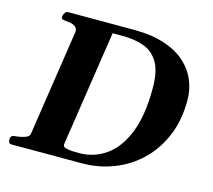

<svg xmlns="http://www.w3.org/2000/svg" viewBox="-100 -814 1034 934"><g transform="rotate(15 417.0 -346.5)"><path d="M16.1 -24.9Q17.6 -41 34.7 -43Q50.8 -44.4 67.6 -47.6Q84.5 -50.8 96.7 -57.1Q108.9 -63.5 110.4 -74.2L191.4 -610.4Q191.4 -627.9 180.2 -635.7Q168.9 -643.6 153.3 -646.2Q137.7 -648.9 124 -649.9Q109.4 -651.4 109.4 -660.6Q109.4 -665 109.9 -668Q110.4 -673.3 116.2 -683.1Q122.1 -692.9 130.4 -692.9H465.3Q555.7 -692.4 620.1 -670.7Q684.6 -648.9 725.1 -611.6Q765.6 -574.2 784.7 -526.9Q803.7 -479.5 803.7 -428.2Q803.7 -328.1 770.5 -248.8Q737.3 -169.4 679.2 -113.8Q621.1 -58.1 545.9 -29.1Q470.7 0 386.7 0H29.3Q21.5 0 18.3 -9.8Q15.1 -19.5 16.1 -24.9ZM279.3 -65.9Q279.3 -60.5 283.2 -55.7Q287.1 -50.8 304.2 -47.6Q321.3 -44.4 360.4 -44.4Q434.6 -44.4 494.6 -86.2Q554.7 -127.9 590.1 -215.6Q625.5 -303.2 625.5 -441.4Q625.5 -526.4 598.9 -571.3Q572.3 -616.2 525.6 -633.1Q479 -649.9 418 -649.9H367.7Z"/></g></svg>

Font: Gelasio
Style: Italic
Weight: 400
Italic angle: -8.5°
Designer: Eben Sorkin
Foundry: Eben Sorkin
Version: Version 1.008